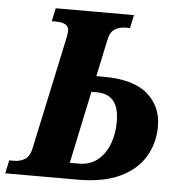

<svg xmlns="http://www.w3.org/2000/svg" viewBox="-88 -763 761 812"><g transform="rotate(5 293.0 -357.0)"><path d="M-36 0 -24 -56H-3Q23 -56 42.5 -68.5Q62 -81 69 -111L174 -601Q176 -615 176 -626Q176 -658 119 -658H104L116 -714H448L436 -658H417Q391 -658 371.5 -645.5Q352 -633 346 -603L312 -443H343Q469 -443 529.5 -391Q590 -339 590 -254Q590 -182 555.5 -124.5Q521 -67 450.5 -33.5Q380 0 271 0ZM232 -68H271Q318 -68 350 -94Q382 -120 398.5 -163Q415 -206 415 -257Q415 -318 391 -346.5Q367 -375 321 -375H297Z"/></g></svg>

Font: Noto Serif SemiCondensed ExtraBold
Style: Italic
Weight: 800
Width: 4
Italic angle: -12°
Designer: Monotype Design Team
Foundry: Monotype Imaging Inc.
Version: Version 2.014; ttfautohint (v1.8.4.7-5d5b)